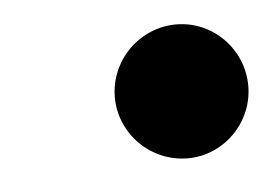

<svg xmlns="http://www.w3.org/2000/svg" viewBox="-28 -522 305 215"><g transform="rotate(-5 125.0 -415.0)"><path d="M100.5 -415C100.5 -374 134.5 -340 176 -340C217 -340 250.5 -374 250.5 -415C250.5 -456.5 217 -490.5 176 -490.5C134.5 -490.5 100.5 -456.5 100.5 -415Z"/></g></svg>

Font: Bodoni* 36pt Medium
Style: Italic
Weight: 500
Italic angle: -13°
Version: Version 2.3